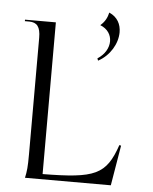

<svg xmlns="http://www.w3.org/2000/svg" viewBox="-55 -834 702 880"><g transform="rotate(5 296.0 -394.0)"><path d="M93 0H488L519 -185L511 -187C463 -47 413 -26 172 -24V-722H30V-715H50C86 -715 102 -695 102 -645V-109C102 -52 100 -31 93 0ZM376 -574 380 -564C434 -593 467 -650 467 -702C467 -738 451 -771 412 -788C407 -765 397 -745 376 -727C411 -713 427 -686 427 -657C427 -627 410 -596 376 -574Z"/></g></svg>

Font: Sinistre
Style: Regular
Weight: 400
Designer: Jules Durand
Foundry: Collletttivo
Version: Version 69.420;Glyphs 3.2 (3217)